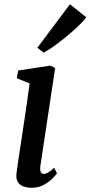

<svg xmlns="http://www.w3.org/2000/svg" viewBox="-20 -877 427 907"><path d="M129 10Q105.5 10 88.5 2.8Q71.5 -4.5 63.5 -18.8Q55.5 -33 57.5 -54.5Q60 -75 65 -109.5Q70 -144 76.8 -187.8Q83.5 -231.5 91 -281.2Q98.5 -331 106 -382.5Q113.5 -434 120 -483L59 -507.5L66 -544L217.5 -567L240.5 -556L170.5 -91.5Q168 -73.5 172.8 -64.5Q177.5 -55.5 186 -55.5Q196 -55.5 207.5 -62Q219 -68.5 236 -84.5L249 -57.5Q244 -50.5 228.2 -34.2Q212.5 -18 187.5 -4Q162.5 10 129 10ZM156.5 -651.5 310.5 -857 387 -795.5Q381.5 -786 364.8 -768.8Q348 -751.5 324.8 -731Q301.5 -710.5 276.2 -690.2Q251 -670 227.2 -653.5Q203.5 -637 186.5 -628.5Z"/></svg>

Font: Merriweather Medium
Style: Italic
Weight: 500
Italic angle: -7.8°
Version: Version 2.101